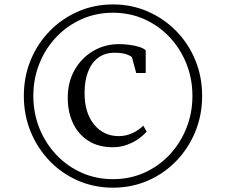

<svg xmlns="http://www.w3.org/2000/svg" viewBox="-20 -930 1048 890"><path d="M90.5 -485.5Q90.5 -574.5 122.2 -651.5Q154 -728.5 210.5 -786.2Q267 -844 342.2 -876.8Q417.5 -909.5 503.5 -909.5Q590 -909.5 665 -876.8Q740 -844 796.8 -786.2Q853.5 -728.5 885.2 -651.5Q917 -574.5 917 -485.5Q917 -396.5 885.2 -319.2Q853.5 -242 796.8 -183.5Q740 -125 665 -92.5Q590 -60 503.5 -60Q417.5 -60 342.2 -92.5Q267 -125 210.5 -183.5Q154 -242 122.2 -319.2Q90.5 -396.5 90.5 -485.5ZM134.5 -485.5Q134.5 -406 162.5 -336Q190.5 -266 240.8 -212.8Q291 -159.5 358.2 -129.5Q425.5 -99.5 503.5 -99.5Q582 -99.5 649 -129.5Q716 -159.5 766 -212.8Q816 -266 844 -336Q872 -406 872 -485.5Q872 -565 844 -635Q816 -705 766 -758Q716 -811 649 -841Q582 -871 503.5 -871Q425.5 -871 358.2 -841Q291 -811 240.8 -758Q190.5 -705 162.5 -635Q134.5 -565 134.5 -485.5ZM502.5 -247.5Q436.5 -247.5 389.8 -277.2Q343 -307 318.5 -358.8Q294 -410.5 294 -477.5Q294 -548.5 325.2 -604.5Q356.5 -660.5 410.8 -693Q465 -725.5 533.5 -725.5Q554.5 -725.5 579.5 -722.2Q604.5 -719 625.5 -712.5Q646.5 -706 655.5 -696.5V-591.5H611.5L591.5 -665Q582.5 -673 563.2 -679.2Q544 -685.5 510.5 -685.5Q466 -685.5 435 -662.2Q404 -639 388 -597.2Q372 -555.5 372 -499Q372 -407 416 -353Q460 -299 530.5 -299Q563.5 -299 593.5 -312.8Q623.5 -326.5 644 -347.5L660 -320.5Q645.5 -303 622.2 -286.5Q599 -270 568.8 -258.8Q538.5 -247.5 502.5 -247.5Z"/></svg>

Font: Merriweather 72pt Light
Style: Regular
Weight: 300
Version: Version 2.100